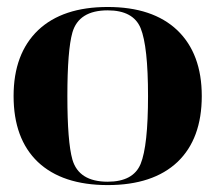

<svg xmlns="http://www.w3.org/2000/svg" viewBox="-20 -533 626 558"><path d="M293 -4.9Q367.2 -4.9 388.7 -56.6Q410.2 -109.4 410.2 -253.9Q410.2 -398.4 388.7 -451.2Q367.2 -502.9 293 -502.9Q209 -502.9 190.4 -438.5Q175.8 -386.7 175.8 -253.9Q175.8 -121.1 190.4 -69.3Q209 -4.9 293 -4.9ZM293 4.9Q161.1 4.9 89.8 -62.5Q19.5 -129.9 19.5 -253.9Q19.5 -377 90.8 -445.3Q162.1 -512.7 293 -512.7Q423.8 -512.7 495.1 -445.3Q566.4 -377 566.4 -253.9Q566.4 -129.9 496.1 -62.5Q424.8 4.9 293 4.9Z"/></svg>

Font: spinwerad
Style: Bold
Weight: 700
Width: 7
Version: Version 0.3